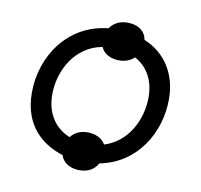

<svg xmlns="http://www.w3.org/2000/svg" viewBox="-70 -631 777 743"><g transform="rotate(10 318.5 -259.5)"><path d="M357 -408C385 -406 408 -414 425 -430C469 -406 503 -360 503 -287C503 -198 456 -105 365 -77C354 -96 334 -109 305 -112C272 -115 245 -104 229 -82C169 -106 134 -160 134 -233C134 -329 189 -429 294 -448C303 -426 325 -411 357 -408ZM279 37C316 40 345 26 360 -2C505 -30 582 -162 582 -293C582 -391 534 -468 449 -503C444 -534 420 -554 383 -557C348 -560 320 -547 304 -523C145 -507 55 -368 55 -227C55 -93 137 -33 214 -9C222 17 245 34 279 37Z"/></g></svg>

Font: Fixel Display 20240404
Style: Italic
Weight: 400
Italic angle: -10°
Designer: AlfaBravo + MacPaw
Foundry: Kyrylo Tkachov, Marchela Mozhyna, Serhii Makarenko, Maria Weinstein, Zakhar Kryvoshyya
Version: Version 1.211;Glyphs 3.2 (3225)